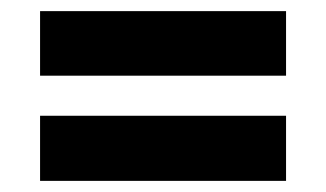

<svg xmlns="http://www.w3.org/2000/svg" viewBox="-20 -495 586 345"><path d="M52 -475V-359H494V-475ZM52 -287V-170H494V-287Z"/></svg>

Font: Noto Sans Gurmukhi UI SemiCondensed ExtraBold
Style: Regular
Weight: 800
Width: 4
Designer: Jelle Bosma - Monotype Design Team
Foundry: Monotype Imaging Inc.
Version: Version 2.004